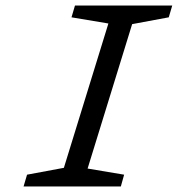

<svg xmlns="http://www.w3.org/2000/svg" viewBox="-20 -675 654 695"><path d="M392.4 -655H479.1L277.1 0H190.4ZM238.8 -612.3 251.4 -655H603.5L590.9 -612.3L424.2 -581.3ZM77.9 -42.7 244.5 -73.7 429.3 -42.7 417.4 0H65.3Z"/></svg>

Font: Intel One Mono Light
Style: Italic
Weight: 300
Italic angle: -16°
Monospace: yes
Designer: Fred Shallcrass
Foundry: Frere-Jones Type LLC
Version: Version 1.004